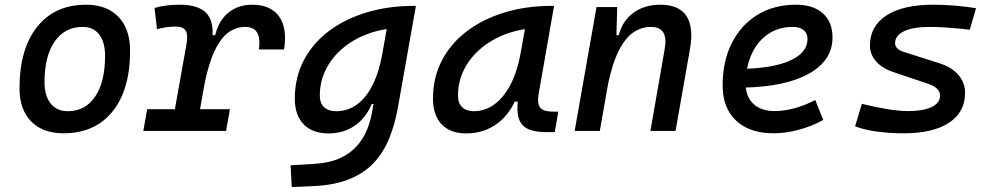

<svg xmlns="http://www.w3.org/2000/svg" viewBox="-20 -547 4142 802"><path d="M245.1 9.8Q158.7 9.8 110.1 -39.8Q61.5 -89.4 61.5 -177.7Q61.5 -342.8 135.3 -435.1Q209 -527.3 339.8 -527.3Q426.3 -527.3 474.9 -476.6Q523.4 -425.8 523.4 -335Q523.4 -172.4 450 -81.3Q376.5 9.8 245.1 9.8ZM263.2 -82.5Q336.4 -82.5 377.7 -143.8Q418.9 -205.1 418.9 -314Q418.9 -370.6 394.5 -402.6Q370.1 -434.6 325.7 -434.6Q250.5 -434.6 208.3 -373.5Q166 -312.5 166 -203.6Q166 -146.5 191.7 -114.5Q217.3 -82.5 263.2 -82.5Z M694.3 0 759.3 -364.7Q766.1 -402.3 755.4 -419.2Q744.6 -436 714.8 -436Q673.8 -436 635.7 -424.8L625.5 -513.7Q647.5 -520.5 673.8 -523.9Q700.2 -527.3 730.5 -527.3Q815.4 -527.3 847.2 -486.3Q878.9 -445.3 862.8 -355L799.3 0ZM578.6 0 594.7 -90.8H940.4L924.3 0ZM833 -190.4 857.4 -399.9H878.9Q893.1 -460.9 934.1 -494.1Q975.1 -527.3 1032.7 -527.3Q1110.8 -527.3 1145.8 -478.3Q1180.7 -429.2 1166.5 -340.3H1061.5Q1067.9 -388.2 1053.7 -411.4Q1039.6 -434.6 1003.4 -434.6Q966.3 -434.6 934.3 -411.6Q902.3 -388.7 876.7 -335.2Q851.1 -281.7 833 -190.4Z M1198.7 234.4 1193.8 143.6 1296.4 137.2Q1357.4 133.3 1400.1 113.8Q1442.9 94.2 1470.2 63.5Q1497.6 32.7 1512.9 -4.9Q1528.3 -42.5 1534.7 -82.5L1599.6 -450.7L1713.4 -522.5H1717.3L1642.1 -98.1Q1629.9 -29.3 1606.7 28.8Q1583.5 86.9 1543.5 130.9Q1503.4 174.8 1440.7 200.7Q1377.9 226.6 1286.6 230.5ZM1640.6 -429.7Q1572.3 -426.8 1513.2 -404.3Q1454.1 -381.8 1409.9 -344Q1365.7 -306.2 1340.8 -256.1Q1315.9 -206.1 1315.9 -147.5Q1315.9 -116.2 1333.7 -99.4Q1351.6 -82.5 1384.3 -82.5Q1432.6 -82.5 1471.2 -110.6Q1509.8 -138.7 1536.9 -193.1Q1564 -247.6 1577.6 -325.7L1581.1 -345.2L1631.3 -304.2L1574.7 -112.8H1518.1L1541.5 -136.2Q1519.5 -66.4 1470.2 -28.1Q1420.9 10.3 1352.5 10.3Q1285.2 10.3 1248.3 -27.8Q1211.4 -65.9 1211.4 -135.3Q1211.4 -223.1 1248.8 -294.7Q1286.1 -366.2 1353.5 -417Q1420.9 -467.8 1511.5 -495.1Q1602.1 -522.5 1708 -522.5H1716.8Z M1927.2 10.3Q1860.8 10.3 1824.7 -27.8Q1788.6 -65.9 1788.6 -135.3Q1788.6 -223.1 1825.9 -294.7Q1863.3 -366.2 1930.7 -417Q1998 -467.8 2088.4 -495.1Q2178.7 -522.5 2284.7 -522.5H2294.4L2230 -154.8Q2223.1 -115.7 2236.1 -98.1Q2249 -80.6 2292 -80.6H2312L2297.4 4.9H2262.7Q2225.1 4.9 2200 -2.7Q2174.8 -10.3 2160.9 -26.6Q2147 -43 2143.1 -69.8Q2139.2 -96.7 2144 -135.3L2172.4 -122.6H2115.7L2141.6 -150.9Q2114.7 -74.2 2058.6 -32Q2002.4 10.3 1927.2 10.3ZM1959 -82.5Q2029.3 -82.5 2081.5 -146Q2133.8 -209.5 2154.8 -325.7L2180.2 -467.3L2219.7 -429.7Q2151.4 -426.8 2092 -404.3Q2032.7 -381.8 1988 -344Q1943.4 -306.2 1918.2 -256.1Q1893.1 -206.1 1893.1 -147.5Q1893.1 -116.2 1910.4 -99.4Q1927.7 -82.5 1959 -82.5Z M2380.4 0 2471.7 -517.6H2558.1L2554.7 -394L2485.4 0ZM2696.8 0 2756.8 -344.2Q2764.6 -389.2 2750.2 -411.9Q2735.8 -434.6 2698.7 -434.6Q2659.2 -434.6 2625.5 -411.6Q2591.8 -388.7 2564.7 -335.2Q2537.6 -281.7 2518.6 -190.4L2543 -399.9H2564.5Q2580.1 -460.9 2626.5 -494.1Q2672.9 -527.3 2737.8 -527.3Q2816.4 -527.3 2847.4 -480.2Q2878.4 -433.1 2861.8 -340.3L2801.8 0Z M3216.3 -83Q3255.4 -83 3299.8 -95.2Q3344.2 -107.4 3385.3 -129.4L3418.9 -45.9Q3371.1 -19.5 3316.4 -4.9Q3261.7 9.8 3211.9 9.8Q3111.3 9.8 3054.9 -43Q2998.5 -95.7 2998.5 -189.9Q2998.5 -291.5 3036.9 -367.2Q3075.2 -442.9 3144 -485.1Q3212.9 -527.3 3304.7 -527.3Q3377 -527.3 3417.2 -491.2Q3457.5 -455.1 3457.5 -390.6Q3457.5 -294.9 3359.6 -239.7Q3261.7 -184.6 3086.4 -181.2L3076.2 -259.3Q3207 -261.2 3280 -293.9Q3353 -326.7 3353 -384.3Q3353 -407.7 3336.9 -421.1Q3320.8 -434.6 3291 -434.6Q3232.9 -434.6 3188.7 -404.8Q3144.5 -375 3119.9 -321.3Q3095.2 -267.6 3094.7 -195.8Q3095.2 -142.6 3127.4 -112.8Q3159.7 -83 3216.3 -83Z M3755.4 9.8Q3691.9 9.8 3638.7 2Q3585.4 -5.9 3551.8 -19.5L3580.1 -113.3Q3636.7 -99.1 3686.8 -91.1Q3736.8 -83 3772 -83Q3835.9 -83 3871.3 -99.9Q3906.7 -116.7 3906.7 -147.5Q3906.7 -162.6 3894.8 -175.5Q3882.8 -188.5 3860.4 -195.8L3713.9 -245.1Q3665.5 -261.2 3639.6 -290.5Q3613.8 -319.8 3613.8 -356.4Q3613.8 -438 3682.9 -482.7Q3752 -527.3 3878.4 -527.3Q3922.9 -527.3 3969.5 -523.4Q4016.1 -519.5 4057.1 -512.7L4030.8 -422.9Q3984.9 -428.2 3941.2 -431.4Q3897.5 -434.6 3863.8 -434.6Q3794.4 -434.6 3756.6 -416.7Q3718.8 -398.9 3718.8 -366.2Q3718.8 -354.5 3728 -345Q3737.3 -335.4 3755.4 -330.1L3904.3 -282.7Q3956.1 -266.1 3983.6 -233.6Q4011.2 -201.2 4011.2 -159.2Q4011.2 -78.6 3944.3 -34.4Q3877.4 9.8 3755.4 9.8Z"/></svg>

Font: Cascadia Code PL
Style: Italic
Weight: 400
Italic angle: -10°
Monospace: yes
Designer: Aaron Bell
Foundry: Saja Typeworks
Version: Version 2404.023